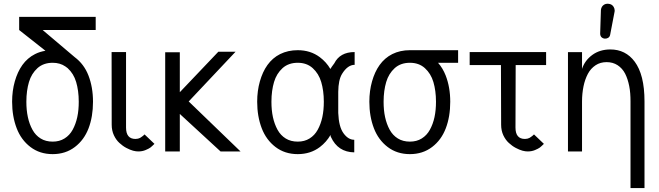

<svg xmlns="http://www.w3.org/2000/svg" viewBox="-20 -799 3478 1013"><path d="M119.1 -262.2C119.1 -301.8 124 -336.4 132.8 -366.2C141.6 -396 156.7 -420.4 177.7 -439.5C198.7 -458.5 226.1 -467.8 257.8 -467.8C283.7 -467.8 306.2 -461.4 325.2 -448.2L336.9 -439.5C357.9 -420.4 373 -396 381.8 -366.2C390.6 -336.4 395.5 -301.8 395.5 -262.2C395.5 -232.9 393.1 -206.1 387.7 -181.2C382.3 -156.2 374 -133.8 363.3 -114.3C352.5 -94.7 338.4 -79.6 320.3 -68.4C302.2 -57.1 281.7 -51.8 257.8 -51.8C233.9 -51.8 212.4 -57.1 194.3 -68.4C176.3 -79.6 162.1 -94.7 151.4 -114.3C140.6 -133.8 132.3 -156.2 127 -181.2C121.6 -206.1 119.1 -232.9 119.1 -262.2ZM43.9 -262.2C43.9 -210 52.2 -163.6 67.9 -122.6C83.5 -81.5 107.9 -48.3 140.6 -23.4C173.3 1.5 212.4 14.2 257.8 14.2C303.2 14.2 342.3 1.5 375 -23.4C407.7 -48.3 431.6 -81.1 447.3 -122.1C462.9 -163.1 470.7 -210 470.7 -262.2C470.7 -314 462.4 -359.9 446.8 -400.4C431.2 -440.9 406.7 -473.1 374 -497.6L205.1 -640.6H484.9V-710H81.1V-640.6L219.7 -531.2C200.2 -527.8 182.1 -522.5 165 -513.7C137.7 -500 115.7 -480.5 98.1 -456.1C80.6 -431.6 67.4 -402.3 58.1 -369.6C48.8 -336.9 43.9 -300.8 43.9 -262.2Z M568.8 -524.4 569.3 -141.1C569.3 -120.6 573.2 -101.6 581.1 -85C588.9 -68.4 598.6 -55.2 609.9 -44.9C621.1 -34.7 633.3 -25.4 646.5 -18.6C659.7 -11.7 671.4 -6.8 682.1 -3.9C692.9 -1 702.1 0 710 0C723.6 0 736.3 -2.4 748 -7.3C759.8 -12.2 768.1 -16.6 773.4 -20.5C778.8 -24.4 785.6 -31.2 794.9 -40L742.7 -89.8L735.4 -83L727.5 -77.1L718.8 -71.3L708 -67.4L694.8 -65.9C661.6 -65.9 645 -85.9 645 -126V-524.4Z M851.6 -523.4V0H928.7V-197.8L1143.6 0H1249L975.6 -263.7L1222.7 -525.9H1131.8L928.7 -312.5V-523.4Z M1412.1 -262.2C1412.1 -301.8 1417 -336.4 1425.8 -366.2C1434.6 -396 1449.7 -420.4 1470.7 -439.5C1491.7 -458.5 1519 -467.8 1550.8 -467.8C1582.5 -467.8 1608.9 -458.5 1629.9 -439.5C1650.9 -420.4 1666 -396 1674.8 -366.2C1683.6 -336.4 1688.5 -301.8 1688.5 -262.2C1688.5 -232.9 1686 -206.1 1680.7 -181.2C1675.3 -156.2 1667 -133.8 1656.2 -114.3C1645.5 -94.7 1631.3 -79.6 1613.3 -68.4C1595.2 -57.1 1574.7 -51.8 1550.8 -51.8C1526.9 -51.8 1505.4 -57.1 1487.3 -68.4C1469.2 -79.6 1455.1 -94.7 1444.3 -114.3C1433.6 -133.8 1425.3 -156.2 1419.9 -181.2C1414.6 -206.1 1412.1 -232.9 1412.1 -262.2ZM1849.1 4.9V-61.5C1828.1 -61.5 1809.1 -72.8 1792.5 -95.7C1775.4 -119.1 1766.6 -154.8 1764.6 -203.1V-314.5C1765.1 -356 1771.5 -387.7 1784.7 -409.2C1804.2 -440.9 1826.7 -457 1851.1 -457V-524.4C1799.3 -524.4 1763.7 -504.4 1743.7 -464.8C1733.4 -451.2 1726.6 -441.4 1723.1 -435.1C1708.5 -460 1689.9 -480.5 1667 -497.6C1634.3 -522 1595.7 -534.2 1550.8 -534.2C1516.6 -534.2 1485.4 -527.3 1458 -513.7C1430.7 -500 1408.7 -480.5 1391.1 -456.1C1373.5 -431.6 1360.4 -402.3 1351.1 -369.6C1341.8 -336.9 1336.9 -300.8 1336.9 -262.2C1336.9 -210 1345.2 -163.6 1360.8 -122.6C1376.5 -81.5 1400.9 -48.3 1433.6 -23.4C1466.3 1.5 1505.4 14.2 1550.8 14.2C1596.2 14.2 1635.3 1.5 1668 -23.4C1690.9 -41 1709.5 -62 1724.1 -87.4V-81.1C1724.1 -81.1 1724.6 -79.1 1726.1 -76.2C1750.5 -22.9 1791.5 3.9 1849.1 4.9Z M2003.9 -262.2C2003.9 -301.8 2008.8 -336.4 2017.6 -366.2C2026.4 -396 2041.5 -420.4 2062.5 -439.5C2083.5 -458.5 2110.8 -467.8 2142.6 -467.8C2174.3 -467.8 2200.7 -458.5 2221.7 -439.5C2242.7 -420.4 2257.8 -396 2266.6 -366.2C2275.4 -336.4 2280.3 -301.8 2280.3 -262.2C2280.3 -232.9 2277.8 -206.1 2272.5 -181.2C2267.1 -156.2 2258.8 -133.8 2248 -114.3C2237.3 -94.7 2223.1 -79.6 2205.1 -68.4C2187 -57.1 2166.5 -51.8 2142.6 -51.8C2118.7 -51.8 2097.2 -57.1 2079.1 -68.4C2061 -79.6 2046.9 -94.7 2036.1 -114.3C2025.4 -133.8 2017.1 -156.2 2011.7 -181.2C2006.3 -206.1 2003.9 -232.9 2003.9 -262.2ZM1928.7 -262.2C1928.7 -210 1937 -163.6 1952.6 -122.6C1968.3 -81.5 1992.7 -48.3 2025.4 -23.4C2058.1 1.5 2097.2 14.2 2142.6 14.2C2188 14.2 2227.1 1.5 2259.8 -23.4C2292.5 -48.3 2316.4 -81.1 2332 -122.1C2347.7 -163.1 2355.5 -210 2355.5 -262.2C2355.5 -314 2347.2 -359.9 2331.5 -400.4C2321.3 -426.3 2308.1 -448.7 2291 -467.8H2397V-534.2H2142.6C2108.4 -534.2 2077.1 -527.3 2049.8 -513.7C2022.5 -500 2000.5 -480.5 1982.9 -456.1C1965.3 -431.6 1952.1 -402.3 1942.9 -369.6C1933.6 -336.9 1928.7 -300.8 1928.7 -262.2Z M2458 -524.4V-455.6H2623L2624 -141.1C2624 -120.6 2627.9 -101.6 2635.7 -85C2643.6 -68.4 2653.3 -55.2 2664.6 -44.9C2675.8 -34.7 2688 -25.4 2701.2 -18.6C2714.4 -11.7 2726.1 -6.8 2736.8 -3.9C2747.6 -1 2756.8 0 2764.6 0C2778.3 0 2791 -2.4 2802.7 -7.3C2814.5 -12.2 2822.8 -16.6 2828.1 -20.5C2833.5 -24.4 2840.3 -31.2 2849.6 -40L2797.4 -89.8L2790 -83L2782.2 -77.1L2773.4 -71.3L2762.7 -67.4L2749.5 -65.9C2716.3 -65.9 2699.7 -85.9 2699.7 -126L2700.7 -455.6H2861.3V-524.4Z M3050.8 0V-263.7C3050.8 -292.5 3053.7 -318.8 3058.6 -343.3C3063.5 -367.7 3071.3 -389.6 3081.5 -409.2C3091.8 -428.7 3105.5 -443.4 3122.1 -454.6C3138.7 -465.8 3158.7 -471.2 3180.7 -471.2C3202.6 -471.2 3221.7 -465.8 3238.3 -455.1C3254.9 -444.3 3268.6 -429.2 3278.3 -410.2C3288.1 -391.1 3294.9 -369.1 3299.8 -344.7C3304.7 -320.3 3306.6 -293.5 3306.6 -264.2V193.4H3380.4V-264.2C3380.4 -311 3376 -352.5 3367.2 -387.7C3358.4 -422.9 3345.2 -451.2 3329.1 -473.1C3313 -495.1 3293.9 -511.2 3272.5 -522C3251 -532.7 3227.1 -538.1 3200.2 -538.1C3163.1 -538.1 3130.9 -528.3 3104.5 -508.8C3078.1 -489.3 3060.1 -464.4 3050.8 -435.5V-523.9H2976.6V0ZM3146.5 -621.1C3146.5 -616.2 3147.5 -612.3 3149.4 -608.4L3152.3 -604C3156.7 -599.1 3162.6 -596.2 3169.9 -595.2H3172.9C3178.2 -595.2 3183.1 -596.2 3188 -599.1C3194.3 -602.5 3197.8 -608.4 3199.2 -615.7L3222.7 -738.3C3222.7 -739.7 3223.1 -741.7 3223.1 -743.2C3223.1 -750.5 3221.2 -756.3 3217.8 -762.2C3216.8 -763.7 3215.8 -765.1 3214.4 -767.1C3209 -773.9 3201.2 -777.8 3191.4 -778.8C3189 -779.3 3187 -779.3 3184.6 -779.3C3178.7 -779.3 3173.3 -777.8 3168 -774.9C3157.7 -769 3151.9 -759.3 3150.4 -746.1Z"/></svg>

Font: Tuffy
Style: Regular
Weight: 500
Designer: Thatcher Ulrich, Karoly Barta and Michael Everson
Version: Version 001.270